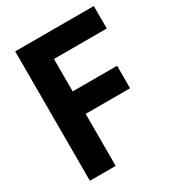

<svg xmlns="http://www.w3.org/2000/svg" viewBox="-178 -845 867 951"><g transform="rotate(-30 255.5 -370.0)"><path d="M55.5 0V-740H505V-611.5H203V-426H457V-297.5H203V0Z"/></g></svg>

Font: Encode Sans Condensed Condensed
Style: Bold
Weight: 700
Width: 3
Designer: Multiple Designers
Foundry: Impallari Type
Version: Version 3.000; ttfautohint (v1.8.3) -l 8 -r 50 -G 200 -x 14 